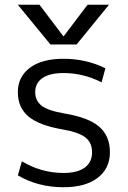

<svg xmlns="http://www.w3.org/2000/svg" viewBox="-20 -777 537 807"><path d="M438 -757 302 -590H192L55 -757H146L246 -625H248L348 -757ZM55 -390Q55 -454 105.5 -492Q156 -530 247 -530Q342 -530 423 -490L407 -431Q330 -470 247 -470Q189 -470 158.5 -449Q128 -428 128 -390Q128 -354 154.5 -333Q181 -312 251 -300Q353 -283 397.5 -244Q442 -205 442 -137Q442 -69 390.5 -29.5Q339 10 247 10Q140 10 55 -40L72 -99Q154 -50 247 -50Q305 -50 336 -72.5Q367 -95 367 -137Q367 -177 339.5 -199Q312 -221 243 -233Q144 -250 99.5 -287.5Q55 -325 55 -390Z"/></svg>

Font: M PLUS 1p
Style: Regular
Weight: 400
Version: Version 1.062